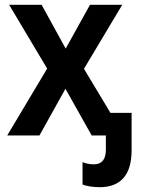

<svg xmlns="http://www.w3.org/2000/svg" viewBox="-20 -563 587 798"><path d="M395 215Q373 215 354.5 212Q336 209 323 204V111Q333 115 345 117.5Q357 120 370 120Q420 120 420 59V0H361L252 -194L144 0H10L176 -278L18 -543H153L253 -361L354 -543H488L329 -277L439 -94H527V60Q527 139 493 177Q459 215 395 215Z"/></svg>

Font: Noto Sans SemiCondensed SemiBold
Style: Regular
Weight: 600
Width: 4
Designer: Monotype Design Team
Foundry: Monotype Imaging Inc.
Version: Version 2.013; ttfautohint (v1.8.4.7-5d5b)